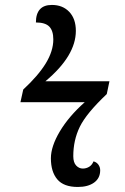

<svg xmlns="http://www.w3.org/2000/svg" viewBox="-20 -740 503 770"><path d="M73.2 -380.9Q133.8 -437 163.8 -486.3Q193.8 -535.6 193.8 -582Q193.8 -616.7 177.7 -633.3Q161.6 -649.9 124 -649.9Q124 -684.6 139.9 -702.4Q155.8 -720.2 188 -720.2Q231.4 -720.2 257.8 -692.4Q284.2 -664.6 284.2 -616.2Q284.2 -516.1 162.1 -414.1H418.9L408.2 -362.8Q326.2 -285.2 300 -231.4Q273.9 -177.7 273.9 -113.8Q273.9 -88.4 285.4 -76.2Q296.9 -64 312 -64Q325.7 -64 337.4 -71Q349.1 -78.1 355 -92.8Q367.2 -89.8 374.5 -79.8Q381.8 -69.8 381.8 -57.1Q381.8 -25.4 357.4 -7.8Q333 9.8 292 9.8Q235.4 9.8 209.7 -20.8Q184.1 -51.3 184.1 -105Q184.1 -152.8 220 -213.1Q255.9 -273.4 319.8 -330.1H62Z"/></svg>

Font: Droid Serif
Style: Italic
Weight: 400
Italic angle: -12°
Designer: Monotype Design team
Foundry: Monotype Imaging Inc.
Version: Version 1.03